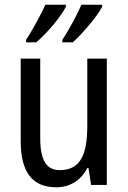

<svg xmlns="http://www.w3.org/2000/svg" viewBox="-20 -786 545 816"><path d="M414 -757V-766H326C312 -732 274 -660 245 -617V-606H289C329 -641 392 -715 414 -757ZM260 -757V-766H173C156 -729 121 -662 91 -617V-606H134C181 -646 238 -714 260 -757ZM434 -537H351V-253C351 -126 321 -63 233 -63C177 -63 151 -106 151 -199V-537H68V-186C68 -62 112 10 219 10C275 10 324 -18 351 -72H356L367 0H434Z"/></svg>

Font: Noto Sans Lao UI Cond
Style: Regular
Weight: 400
Width: 3
Designer: Monotype Design Team
Foundry: Monotype Imaging Inc.
Version: Version 2.000